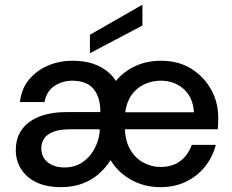

<svg xmlns="http://www.w3.org/2000/svg" viewBox="-20 -758 954 790"><path d="M231 12Q169 12 127.5 -9Q86 -30 65.5 -64.5Q45 -99 45 -140Q45 -190 70 -225Q95 -260 142.5 -278.5Q190 -297 257 -297H393Q393 -340 379.5 -369Q366 -398 340.5 -412Q315 -426 278 -426Q236 -426 203.5 -404Q171 -382 163 -338H62Q68 -392 98.5 -429.5Q129 -467 176 -487.5Q223 -508 278 -508Q342 -508 387 -486Q432 -464 457 -425Q490 -465 537.5 -486.5Q585 -508 642 -508Q714 -508 766.5 -475.5Q819 -443 848.5 -390Q878 -337 878 -273Q878 -263 877.5 -251.5Q877 -240 876 -226H494Q496 -175 517 -140.5Q538 -106 571 -88.5Q604 -71 640 -71Q690 -71 722 -95.5Q754 -120 769 -162H868Q855 -112 824 -73Q793 -34 746.5 -11Q700 12 641 12Q574 12 520.5 -17.5Q467 -47 435 -99Q413 -65 383.5 -40Q354 -15 316 -1.5Q278 12 231 12ZM246 -69Q287 -69 318 -89.5Q349 -110 367.5 -143.5Q386 -177 390 -214V-226H268Q226 -226 200 -216Q174 -206 162 -188.5Q150 -171 150 -148Q150 -124 161.5 -106.5Q173 -89 194.5 -79Q216 -69 246 -69ZM495 -296H778Q774 -358 735.5 -392Q697 -426 641 -426Q606 -426 574.5 -411.5Q543 -397 522 -368Q501 -339 495 -296ZM350 -539V-615L565 -738H566V-653Z"/></svg>

Font: DM Sans 28pt Medium
Style: Regular
Weight: 500
Version: Version 4.004;gftools[0.9.30]